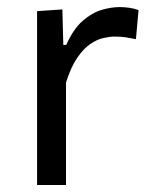

<svg xmlns="http://www.w3.org/2000/svg" viewBox="-20 -528 439 548"><path d="M85.8 0Q85.8 -55.3 85.8 -106.4Q85.8 -157.6 85.8 -218.8V-268.8Q85.8 -324 85.8 -381.4Q85.8 -438.9 85.8 -496.2L158 -501.1L160.7 -399.8H169Q189.3 -445.3 216.1 -468.6Q242.9 -491.9 270.5 -499.9Q298.1 -507.8 321.1 -507.8Q335 -507.8 349 -505.8Q362.9 -503.8 375.4 -499.3L368 -416.3Q351.7 -419.6 338.3 -421.6Q324.9 -423.6 307.3 -423.6Q293.1 -423.6 274.7 -419.4Q256.3 -415.2 237.1 -401.9Q217.8 -388.7 200 -362.4Q182.2 -336.2 168.4 -292.4V-215.3Q168.4 -156.8 168.4 -106Q168.4 -55.3 168.4 0Z"/></svg>

Font: Commissioner Thin
Style: Regular
Weight: 100
Designer: Kostas Bartsokas
Foundry: Kostas Bartsokas
Version: Version 1.001;gftools[0.9.23]